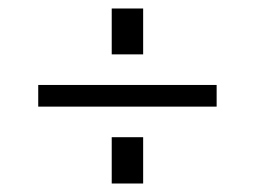

<svg xmlns="http://www.w3.org/2000/svg" viewBox="-20 -473 600 452"><path d="M70 -222V-273H490V-222ZM243 -41V-150H317V-41ZM243 -345V-453H317V-345Z"/></svg>

Font: Hanken Grotesk Light
Style: Italic
Weight: 300
Italic angle: -8°
Designer: Alfredo Marco Pradil
Foundry: Hanken Design Co.
Version: Version 3.013